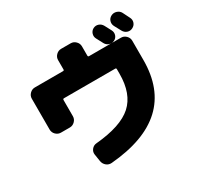

<svg xmlns="http://www.w3.org/2000/svg" viewBox="-182 -1050 1365 1324"><g transform="rotate(-30 500.0 -388.0)"><path d="M833 -660Q856 -660 873 -643Q890 -626 890 -603V-450Q890 10 346 56Q322 58 304 43Q286 28 282 4L273 -54Q270 -76 284.5 -94Q299 -112 322 -114Q525 -132 612.5 -211Q700 -290 700 -450V-486Q700 -495 692 -495H284Q275 -495 275 -486V-357Q275 -334 258 -317Q241 -300 218 -300H147Q124 -300 107 -317Q90 -334 90 -357V-603Q90 -626 107 -643Q124 -660 147 -660H372Q380 -660 380 -669V-743Q380 -766 397 -783Q414 -800 437 -800H513Q536 -800 553 -783Q570 -766 570 -743V-669Q570 -660 579 -660ZM703 -812Q723 -822 743.5 -815Q764 -808 775 -788Q780 -779 789 -761.5Q798 -744 803 -735Q813 -715 806 -694.5Q799 -674 779 -665Q760 -656 739.5 -663Q719 -670 709 -689Q704 -698 695 -715.5Q686 -733 681 -742Q671 -761 677.5 -781.5Q684 -802 703 -812ZM928 -803Q933 -793 942.5 -774Q952 -755 956 -747Q966 -727 959 -707Q952 -687 932 -677Q912 -667 891.5 -674Q871 -681 860 -701Q851 -719 831 -755Q821 -775 827.5 -795.5Q834 -816 854 -826Q874 -836 896 -829Q918 -822 928 -803Z"/></g></svg>

Font: Rounded Mplus 1c Black
Style: Regular
Weight: 900
Version: Version 1.059.20150529